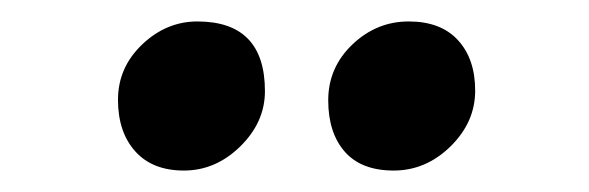

<svg xmlns="http://www.w3.org/2000/svg" viewBox="-20 -698 549 179"><path d="M106 -557C116.7 -545 131.8 -539 151.5 -539C171.2 -539 188.7 -546.5 204 -561.5C219.3 -576.5 227 -593.7 227 -613C227 -656.3 206 -678 164 -678C144.7 -678 127.5 -670.8 112.5 -656.5C97.5 -642.2 90 -625 90 -605C90 -585 95.3 -569 106 -557ZM301.5 -556.5C311.8 -544.8 327 -539 347 -539C367 -539 384.7 -546.5 400 -561.5C415.3 -576.5 423 -593.8 423 -613.5C423 -633.2 417.7 -648.8 407 -660.5C396.3 -672.2 381 -678 361 -678C341 -678 323.5 -670.8 308.5 -656.5C293.5 -642.2 286 -624.8 286 -604.5C286 -584.2 291.2 -568.2 301.5 -556.5Z"/></svg>

Font: Oleo Script
Style: Regular
Weight: 400
Designer: Soytutype
Foundry: Soytutype
Version: Version 1.002